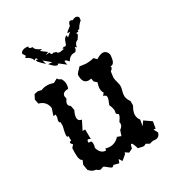

<svg xmlns="http://www.w3.org/2000/svg" viewBox="-160 -730 763 838"><g transform="rotate(-30 222.0 -311.0)"><path d="M195.3 12.7 168.9 5.9Q165 12.7 159.7 12.7Q155.3 12.7 142.8 1.7Q130.4 -9.3 126 -9.3L111.8 -4.4Q103.5 -4.4 94.2 -13.7Q73.7 -14.6 60.1 -32.7L55.7 -60.5L64 -80.6Q49.8 -83.5 49.8 -123L50.8 -147.5L62 -159.7Q53.7 -168 53.7 -172.4Q53.7 -177.7 63 -178.2L62.5 -201.7L57.1 -200.7Q54.7 -200.7 54.7 -210.4Q54.7 -219.2 63 -252.4V-271Q56.6 -271.5 56.6 -278.8Q56.6 -285.2 61 -296.9V-310.5L49.3 -309.6L60.5 -343.3Q56.2 -379.9 19.5 -389.6L15.1 -412.6L25.9 -433.6L43 -437.5L62 -433.6Q75.7 -439.5 91.8 -439.5Q106.4 -439.5 123.5 -433.6L144.5 -444.8Q144.5 -438 160.2 -431.2Q168.9 -417 168.9 -402.3Q168.9 -389.6 164.1 -380.4Q134.3 -379.9 134.3 -359.9L136.7 -346.7Q127 -334 127 -325.2Q127 -315.9 137.2 -309.6L141.6 -287.1Q131.3 -266.6 131.3 -253.4Q131.3 -236.8 149.4 -233.9L127 -189.5H140.1L140.6 -141.1Q134.3 -146 129.9 -146Q124 -146 124 -136.2L124.5 -131.3L130.9 -132.3Q140.1 -132.3 140.1 -119.6Q140.1 -107.4 136.7 -98.6Q146 -64.5 173.3 -64.5L174.8 -73.7Q183.1 -70.3 197.3 -70.3Q224.1 -70.3 244.1 -92.3L262.7 -85.4L271.5 -111.8Q286.6 -121.1 286.6 -135.3L285.6 -143.1Q300.8 -164.1 300.8 -172.9Q300.8 -175.3 295.9 -177.7Q291 -180.2 291 -185.1L293 -196.8Q293 -209 284.2 -229Q295.4 -254.4 295.4 -262.7Q295.4 -275.9 280.8 -275.9L290.5 -289.6Q283.7 -297.9 283.7 -311Q283.7 -323.7 289.6 -341.3L276.9 -352.5L273.9 -368.7L261.7 -367.2Q231.9 -367.2 231.9 -408.2Q231.9 -412.6 234.4 -416.5Q236.8 -420.4 240.5 -424.1Q244.1 -427.7 248.3 -431.6Q252.4 -435.5 255.9 -440.4L285.6 -436.5Q309.1 -436.5 326.7 -441.4L339.8 -428.7Q359.9 -441.4 373 -441.4Q391.1 -441.4 398.4 -419.4Q397 -373 376.5 -373H374L375 -368.2Q375 -360.8 363.8 -353.5L359.9 -323.7Q359.9 -315.9 364.3 -300.5Q368.7 -285.2 368.7 -277.3Q368.7 -267.6 364.7 -255.1Q360.8 -242.7 360.8 -231.9Q360.8 -214.4 373.5 -198.7V-175.8Q359.4 -152.8 359.4 -135.7Q359.4 -120.1 369.6 -106.9L364.3 -76.7L378.9 -97.2L414.1 -72.8L408.2 -39.1L397.9 -40L409.2 -19.5Q403.3 2.4 383.3 2.4L371.6 1L353.5 5.4L336.9 -3.9Q331.5 1.5 321.8 1.5L298.3 -3.9Q289.6 -34.7 283.2 -34.7Q278.8 -34.7 275.4 -15.6L255.9 -5.9L239.7 -17.1L236.8 -9.3L212.4 11.2L202.1 -4.9ZM183.1 -497.6Q179.2 -493.2 174.8 -493.2Q163.1 -493.2 142.6 -517.6L162.6 -515.6L128.9 -543.5L135.7 -522.5Q104.5 -550.3 104.5 -557.1Q104.5 -559.1 107.4 -559.1L114.7 -557.6Q111.8 -565.9 107.9 -565.9Q104 -565.9 99.6 -560.5Q96.2 -578.6 69.3 -590.3L76.7 -597.7L66.9 -613.8Q72.8 -628.9 94.2 -628.9L106 -627.9L105 -624Q105 -616.2 121.1 -615.7Q122.6 -599.6 152.8 -587.9L140.6 -585L168.9 -563.5L153.8 -556.6L172.9 -558.6Q174.3 -547.4 180.7 -547.4L187 -549.3L200.7 -545.4Q201.7 -537.1 214.8 -537.1L238.8 -541L230 -543L238.3 -548.8L245.1 -547.4Q250.5 -547.4 252.4 -552.5Q254.4 -557.6 256.6 -564.2Q258.8 -570.8 262.7 -577.1Q266.6 -583.5 275.9 -585.9V-574.7L296.4 -591.8H283.2Q283.2 -596.7 308.1 -614.3Q311.5 -633.8 321.3 -633.8Q325.7 -633.8 331.1 -629.9Q340.8 -635.3 348.1 -635.3Q357.4 -635.3 362.8 -626.5L361.3 -611.8Q345.7 -599.1 336.4 -581.5H328.6L328.1 -574.2L316.4 -573.7L319.8 -564.5L307.1 -544.9Q291 -540.5 287.6 -518.1L280.3 -524.9V-522Q280.3 -512.2 271.5 -503.4H266.6Q242.7 -503.4 231 -480.5Q218.8 -494.1 213.9 -494.1Q210.9 -494.1 210.9 -489.3L213.9 -473.6Z"/></g></svg>

Font: Truetypewriter PolyglOTT
Style: Regular
Weight: 400
Designer: Sergey Beatoff a.k.a. Sam_T
Version: Version 3.76